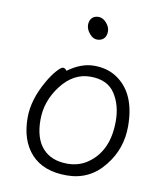

<svg xmlns="http://www.w3.org/2000/svg" viewBox="-80 -762 723 841"><g transform="rotate(10 281.0 -341.0)"><path d="M440 -69Q376 13 272.5 13Q169 13 115 -46Q61 -105 61 -207Q61 -286 110 -372Q130 -407 149 -428Q168 -449 176.5 -449Q185 -449 193 -438Q251 -481 309.5 -481Q368 -481 410 -453Q501 -393 501 -245Q501 -145 440 -69ZM267 -38Q318 -38 357 -65Q444 -125 444 -258Q444 -330 410.5 -380.5Q377 -431 301.5 -431Q226 -431 172 -361Q118 -291 118 -207.5Q118 -124 157 -81Q196 -38 267 -38ZM331 -607.5Q320 -596 301 -596Q282 -596 266.5 -615Q251 -634 251 -653Q251 -672 261.5 -683.5Q272 -695 291 -695Q310 -695 326 -677Q342 -659 342 -639Q342 -619 331 -607.5Z"/></g></svg>

Font: LXGW WenKai TC Light
Style: Regular
Weight: 300
Designer: LXGW / Fontworks Inc.
Foundry: LXGW / Fontworks Inc.
Version: Version 1.330